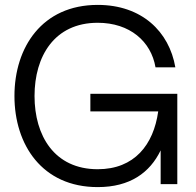

<svg xmlns="http://www.w3.org/2000/svg" viewBox="-20 -752 802 784"><path d="M379 12C511 12 592 -47 636 -138V0H704V-369H349V-297H626C607 -161 529 -61 379 -61C202 -61 121 -198 121 -360C121 -522 202 -659 379 -659C510 -659 597 -583 615 -477H696C671 -623 559 -732 379 -732C152 -732 39 -559 39 -360C39 -161 152 12 379 12Z"/></svg>

Font: Aspekta 350
Style: Regular
Weight: 350
Designer: Ivo Dolenc
Version: Version 2.000